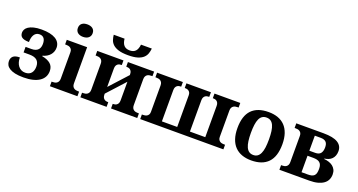

<svg xmlns="http://www.w3.org/2000/svg" viewBox="-44 -1422 3890 2084"><g transform="rotate(20 1900.5 -380.0)"><path d="M242.2 -45.9Q266.6 -45.9 284.2 -53.7Q301.8 -61.5 313 -75.4Q324.2 -89.4 329.6 -108.2Q335 -127 335 -148.9Q335 -197.3 307.1 -222.2Q279.3 -247.1 219.2 -247.1H151.9V-311H220.2Q248 -311 266.8 -318.6Q285.6 -326.2 297.1 -339.4Q308.6 -352.5 313.2 -369.6Q317.9 -386.7 317.9 -405.8Q317.9 -423.8 314.2 -439.5Q310.5 -455.1 302.5 -466.6Q294.4 -478 281.2 -484.6Q268.1 -491.2 249 -491.2Q226.1 -491.2 210.7 -481.2Q195.3 -471.2 185.8 -454.6Q176.3 -438 172.1 -416.7Q168 -395.5 168 -373Q137.2 -373 116.7 -378.2Q96.2 -383.3 84.2 -392.6Q72.3 -401.9 67.1 -415Q62 -428.2 62 -444.8Q62 -462.4 71.5 -480.7Q81.1 -499 103.3 -513.9Q125.5 -528.8 162.4 -538.3Q199.2 -547.9 253.9 -547.9Q305.7 -547.9 346.2 -539.3Q386.7 -530.8 414.6 -513.9Q442.4 -497.1 456.8 -472.4Q471.2 -447.8 471.2 -416Q471.2 -392.1 463.1 -370.8Q455.1 -349.6 440.2 -332.5Q425.3 -315.4 403.8 -302.7Q382.3 -290 356 -283.2V-277.8Q419.9 -266.1 454.3 -236.3Q488.8 -206.5 488.8 -152.8Q488.8 -115.7 472.9 -85.9Q457 -56.2 426 -35.2Q395 -14.2 348.9 -2.7Q302.7 8.8 242.2 8.8Q183.6 8.8 143.8 -0.2Q104 -9.3 79.6 -24.9Q55.2 -40.5 44.7 -61Q34.2 -81.5 34.2 -105Q34.2 -141.6 57.4 -161.9Q80.6 -182.1 132.8 -182.1Q132.8 -153.3 140.1 -128.4Q147.5 -103.5 161.4 -85.2Q175.3 -66.9 195.8 -56.4Q216.3 -45.9 242.2 -45.9Z M614.7 -698.2Q614.7 -717.3 621.3 -731Q627.9 -744.6 639.4 -753.2Q650.9 -761.7 666.3 -765.9Q681.6 -770 699.7 -770Q716.8 -770 732.4 -765.9Q748 -761.7 759.8 -753.2Q771.5 -744.6 778.6 -731Q785.6 -717.3 785.6 -698.2Q785.6 -679.7 778.6 -666Q771.5 -652.3 759.8 -643.6Q748 -634.8 732.4 -630.4Q716.8 -626 699.7 -626Q681.6 -626 666.3 -630.4Q650.9 -634.8 639.4 -643.6Q627.9 -652.3 621.3 -666Q614.7 -679.7 614.7 -698.2ZM557.6 -53.2Q568.8 -53.2 581.3 -55.4Q593.8 -57.6 604.2 -64.5Q614.7 -71.3 621.8 -84Q628.9 -96.7 628.9 -118.2V-421.9Q628.9 -441.9 621.8 -453.9Q614.7 -465.8 604 -472.4Q593.3 -479 580.8 -481Q568.4 -482.9 557.6 -482.9H545.9V-536.1H780.8V-118.2Q780.8 -96.7 787.8 -84Q794.9 -71.3 805.4 -64.5Q815.9 -57.6 828.6 -55.4Q841.3 -53.2 852.1 -53.2H863.8V0H545.9V-53.2Z M1471.7 -118.2Q1471.7 -96.7 1478.8 -84Q1485.8 -71.3 1496.3 -64.5Q1506.8 -57.6 1519.5 -55.4Q1532.2 -53.2 1543 -53.2H1554.7V0H1252V-53.2H1253.9Q1264.2 -53.2 1275.6 -55.4Q1287.1 -57.6 1296.9 -64.5Q1306.6 -71.3 1313.2 -84Q1319.8 -96.7 1319.8 -118.2V-333L1132.8 -127.9V-118.2Q1132.8 -96.7 1139.4 -84Q1146 -71.3 1155.8 -64.5Q1165.5 -57.6 1177 -55.4Q1188.5 -53.2 1198.7 -53.2H1200.7V0H897.9V-53.2H909.7Q920.9 -53.2 933.3 -55.4Q945.8 -57.6 956.3 -64.5Q966.8 -71.3 973.9 -84Q981 -96.7 981 -118.2V-418Q981 -439.5 973.9 -452.1Q966.8 -464.8 956.3 -471.7Q945.8 -478.5 933.3 -480.7Q920.9 -482.9 909.7 -482.9H897.9V-536.1H1200.7V-482.9H1198.7Q1188.5 -482.9 1177 -480.7Q1165.5 -478.5 1155.8 -471.7Q1146 -464.8 1139.4 -452.1Q1132.8 -439.5 1132.8 -418V-205.1L1319.8 -410.2V-418Q1319.8 -439.5 1313.2 -452.1Q1306.6 -464.8 1296.9 -471.7Q1287.1 -478.5 1275.6 -480.7Q1264.2 -482.9 1253.9 -482.9H1252V-536.1H1554.7V-482.9H1543Q1532.2 -482.9 1519.5 -480.7Q1506.8 -478.5 1496.3 -471.7Q1485.8 -464.8 1478.8 -452.1Q1471.7 -439.5 1471.7 -418ZM1226.1 -661.1Q1269 -661.1 1292.2 -685.5Q1315.4 -710 1320.8 -762.2H1445.8Q1442.9 -731.9 1433.3 -703.6Q1423.8 -675.3 1400.4 -653.6Q1377 -631.8 1335.2 -618.9Q1293.5 -606 1226.1 -606Q1158.7 -606 1116.9 -618.9Q1075.2 -631.8 1051.5 -653.6Q1027.8 -675.3 1018.3 -703.6Q1008.8 -731.9 1005.9 -762.2H1130.9Q1136.2 -710 1159.7 -685.5Q1183.1 -661.1 1226.1 -661.1Z M1927.7 -536.1H2210.9V-482.9H2209Q2198.7 -482.9 2187 -480.7Q2175.3 -478.5 2165.5 -471.7Q2155.8 -464.8 2149.2 -452.1Q2142.6 -439.5 2142.6 -418V-57.1H2319.8V-418Q2319.8 -439.5 2313.2 -452.1Q2306.6 -464.8 2296.9 -471.7Q2287.1 -478.5 2275.6 -480.7Q2264.2 -482.9 2253.9 -482.9H2252V-536.1H2549.8V-482.9H2537.6Q2526.9 -482.9 2514.4 -480.7Q2502 -478.5 2491.5 -471.7Q2481 -464.8 2473.9 -452.1Q2466.8 -439.5 2466.8 -418V-113.8Q2466.8 -94.2 2473.9 -82.3Q2481 -70.3 2491.7 -63.7Q2502.4 -57.1 2514.9 -55.2Q2527.3 -53.2 2537.6 -53.2H2549.8V0H1588.9V-53.2H1600.6Q1611.3 -53.2 1623.8 -55.2Q1636.2 -57.1 1647 -63.7Q1657.7 -70.3 1664.8 -82.3Q1671.9 -94.2 1671.9 -113.8V-418Q1671.9 -439.5 1664.8 -452.1Q1657.7 -464.8 1647.2 -471.7Q1636.7 -478.5 1624.3 -480.7Q1611.8 -482.9 1600.6 -482.9H1588.9V-536.1H1886.7V-482.9H1884.8Q1874.5 -482.9 1863 -480.7Q1851.6 -478.5 1841.8 -471.7Q1832 -464.8 1825.4 -452.1Q1818.8 -439.5 1818.8 -418V-57.1H1995.6V-421.9Q1995.6 -441.9 1989 -453.9Q1982.4 -465.8 1972.4 -472.4Q1962.4 -479 1950.9 -481Q1939.5 -482.9 1929.7 -482.9H1927.7Z M3132.8 -270Q3132.8 -128.9 3066.7 -59.6Q3000.5 9.8 2872.1 9.8Q2812 9.8 2764.2 -7.6Q2716.3 -24.9 2682.9 -59.6Q2649.4 -94.2 2631.6 -147Q2613.8 -199.7 2613.8 -270Q2613.8 -411.1 2679.9 -480Q2746.1 -548.8 2875 -548.8Q2935.1 -548.8 2982.7 -531.7Q3030.3 -514.6 3063.7 -480Q3097.2 -445.3 3115 -392.8Q3132.8 -340.3 3132.8 -270ZM2769 -270Q2769 -216.8 2774.7 -176.3Q2780.3 -135.7 2792.7 -108.4Q2805.2 -81.1 2825.2 -67.1Q2845.2 -53.2 2874 -53.2Q2902.8 -53.2 2922.6 -67.1Q2942.4 -81.1 2954.8 -108.4Q2967.3 -135.7 2972.7 -176.3Q2978 -216.8 2978 -270Q2978 -323.7 2972.4 -364Q2966.8 -404.3 2954.3 -431.2Q2941.9 -458 2921.9 -471.4Q2901.9 -484.9 2873 -484.9Q2844.2 -484.9 2824.2 -471.4Q2804.2 -458 2792 -431.2Q2779.8 -404.3 2774.4 -364Q2769 -323.7 2769 -270Z M3196.8 -53.2H3208.5Q3219.7 -53.2 3232.2 -55.4Q3244.6 -57.6 3255.1 -64.5Q3265.6 -71.3 3272.7 -84Q3279.8 -96.7 3279.8 -118.2V-421.9Q3279.8 -441.9 3272.7 -453.9Q3265.6 -465.8 3254.9 -472.4Q3244.1 -479 3231.7 -481Q3219.2 -482.9 3208.5 -482.9H3196.8V-536.1H3511.7Q3623.5 -536.1 3677 -503.4Q3730.5 -470.7 3730.5 -408.2Q3730.5 -378.4 3721.7 -356Q3712.9 -333.5 3697.5 -317.9Q3682.1 -302.2 3660.6 -293.2Q3639.2 -284.2 3613.8 -280.8V-275.9Q3642.6 -273.4 3668.7 -265.1Q3694.8 -256.8 3714.6 -241.5Q3734.4 -226.1 3746.1 -203.4Q3757.8 -180.7 3757.8 -148.9Q3757.8 -116.2 3745.1 -88.6Q3732.4 -61 3705.8 -41.5Q3679.2 -22 3638.4 -11Q3597.7 0 3541.5 0H3196.8ZM3502.9 -57.1Q3528.3 -57.1 3546.4 -61.5Q3564.5 -65.9 3576.2 -76.9Q3587.9 -87.9 3593.3 -107.2Q3598.6 -126.5 3598.6 -155.8Q3598.6 -182.1 3592 -199.7Q3585.4 -217.3 3572.5 -227.8Q3559.6 -238.3 3540.8 -242.7Q3522 -247.1 3497.6 -247.1H3431.6V-57.1ZM3580.6 -397Q3580.6 -416.5 3576.4 -431.9Q3572.3 -447.3 3562.5 -457.8Q3552.7 -468.3 3537.1 -473.6Q3521.5 -479 3498.5 -479H3431.6V-305.2H3498.5Q3543.5 -305.2 3562 -329.6Q3580.6 -354 3580.6 -397Z"/></g></svg>

Font: Droid Serif
Style: Bold
Weight: 700
Designer: Monotype Design team
Foundry: Monotype Imaging Inc.
Version: Version 1.03